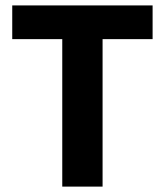

<svg xmlns="http://www.w3.org/2000/svg" viewBox="-20 -692 612 712"><path d="M210.9 0V-546.9H25.4V-671.9H545.9V-546.9H360.4V0Z"/></svg>

Font: Akatab Black
Style: Regular
Weight: 900
Designer: SIL Global
Foundry: SIL Global
Version: Version 4.000